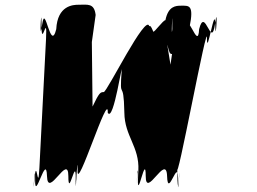

<svg xmlns="http://www.w3.org/2000/svg" viewBox="-20 -845 1084 809"><path d="M311 -825C288 -825 222 -822 217 -722C192 -622 171 -834 158 -744C144 -644 155 -841 155 -742C154 -630 180 -802 174 -682C169 -582 151 -238 146 -138C140 -22 134 -196 125 -88C116 12 129 -184 128 -85C127 8 175 -204 178 -103C181 -4 268 -202 268 -103C268 -2 301 -196 299 -90C294 10 309 -192 302 -92C295 2 308 -218 307 -127C302 -27 439 -470 434 -370C459 -326 497 -606 495 -551C493 -451 498 -651 493 -551C482 -406 501 -527 504 -370C505 -271 568 -227 563 -127C560 -18 565 -198 557 -92C549 8 564 -190 561 -90C559 4 594 -204 594 -103C594 -4 681 -202 684 -103C687 -2 732 -193 730 -85C728 15 741 -188 733 -88C725 4 728 -222 726 -138C721 -38 857 -782 852 -682C852 -601 886 -833 887 -742C888 -643 900 -844 886 -744C870 -633 844 -822 819 -722C814 -622 768 -822 754 -722C740 -622 716 -832 708 -740C699 -640 708 -838 706 -738C705 -629 721 -804 713 -688C708 -588 635 -252 659 -252C683 -252 682 -254 712 -312C742 -370 673 -707 687 -649C698 -601 703 -620 733 -627C757 -627 758 -632 779 -732C798 -826 776 -821 743 -821C720 -821 689 -819 677 -760C667 -760 629 -706 626 -712V-711C626 -711 614 -744 609 -734C596 -793 431 -457 417 -457C403 -457 398 -455 370 -396L367 -668L383 -782C377 -833 349 -825 311 -825Z"/></svg>

Font: Hussar Przerywany
Style: Obl
Weight: 400
Foundry: Cannot Into Space Fonts
Version: Version 0.982